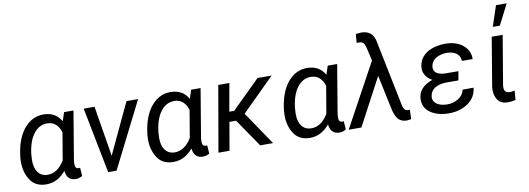

<svg xmlns="http://www.w3.org/2000/svg" viewBox="-60 -1138 4186 1519"><g transform="rotate(-10 2033.0 -379.0)"><path d="M448.7 -528.3 425.8 -459C397 -510.3 351.6 -536.6 289.1 -538.6C287.1 -538.6 285.2 -538.6 283.2 -538.6C225.6 -538.6 176.3 -515.6 134.8 -469.7C93.8 -423.8 65.9 -360.4 51.8 -279.3L46.4 -242.7C44.9 -227.5 43.9 -212.9 43.9 -198.7C43.9 -143.6 57.1 -95.2 84 -53.7C110.4 -12.2 151.9 9.3 209 10.3C210.4 10.3 211.9 10.3 213.4 10.3C273.9 10.3 326.2 -16.6 370.1 -70.3C375.5 -18.6 400.9 7.8 446.3 9.3C446.8 9.3 447.3 9.3 448.2 9.3C467.3 9.3 485.4 4.4 502 -5.9L497.1 -73.7L489.3 -72.3H481C467.3 -72.8 459.5 -82.5 458 -100.6C457.5 -103.5 457.5 -107.4 457.5 -111.8C457.5 -120.1 458 -130.4 460 -143.1L524.4 -528.3ZM136.2 -251C144.5 -317.4 163.6 -369.6 192.4 -407.2C221.7 -445.3 257.3 -463.9 300.8 -463.9C302.2 -463.9 304.2 -463.9 306.2 -463.9C356.4 -461.4 390.6 -431.2 408.7 -373L371.6 -153.8C334 -92.8 289.1 -62.5 236.8 -62.5C235.8 -62.5 235.4 -62.5 234.4 -62.5C168 -64 132.8 -114.7 132.8 -194.3C132.8 -196.8 132.8 -198.7 132.8 -201.2L135.3 -240.7Z M693.4 -528.3H606.4L710 0H777.3L1043.5 -528.3H950.2L759.8 -123.5Z M1469.7 -528.3 1446.8 -459C1418 -510.3 1372.6 -536.6 1310.1 -538.6C1308.1 -538.6 1306.2 -538.6 1304.2 -538.6C1246.6 -538.6 1197.3 -515.6 1155.8 -469.7C1114.7 -423.8 1086.9 -360.4 1072.8 -279.3L1067.4 -242.7C1065.9 -227.5 1064.9 -212.9 1064.9 -198.7C1064.9 -143.6 1078.1 -95.2 1105 -53.7C1131.3 -12.2 1172.9 9.3 1230 10.3C1231.4 10.3 1232.9 10.3 1234.4 10.3C1294.9 10.3 1347.2 -16.6 1391.1 -70.3C1396.5 -18.6 1421.9 7.8 1467.3 9.3C1467.8 9.3 1468.3 9.3 1469.2 9.3C1488.3 9.3 1506.3 4.4 1522.9 -5.9L1518.1 -73.7L1510.3 -72.3H1502C1488.3 -72.8 1480.5 -82.5 1479 -100.6C1478.5 -103.5 1478.5 -107.4 1478.5 -111.8C1478.5 -120.1 1479 -130.4 1481 -143.1L1545.4 -528.3ZM1157.2 -251C1165.5 -317.4 1184.6 -369.6 1213.4 -407.2C1242.7 -445.3 1278.3 -463.9 1321.8 -463.9C1323.2 -463.9 1325.2 -463.9 1327.1 -463.9C1377.4 -461.4 1411.6 -431.2 1429.7 -373L1392.6 -153.8C1355 -92.8 1310.1 -62.5 1257.8 -62.5C1256.8 -62.5 1256.3 -62.5 1255.4 -62.5C1189 -64 1153.8 -114.7 1153.8 -194.3C1153.8 -196.8 1153.8 -198.7 1153.8 -201.2L1156.2 -240.7Z M1931.2 0H2034.7L1853 -267.6L2116.2 -528.3H2002.9L1775.9 -304.7H1736.8L1776.4 -528.3H1687.5L1595.7 0H1684.6L1723.6 -225.1H1777.3Z M2566.9 -528.3 2543.9 -459C2515.1 -510.3 2469.7 -536.6 2407.2 -538.6C2405.3 -538.6 2403.3 -538.6 2401.4 -538.6C2343.8 -538.6 2294.4 -515.6 2252.9 -469.7C2211.9 -423.8 2184.1 -360.4 2169.9 -279.3L2164.6 -242.7C2163.1 -227.5 2162.1 -212.9 2162.1 -198.7C2162.1 -143.6 2175.3 -95.2 2202.1 -53.7C2228.5 -12.2 2270 9.3 2327.1 10.3C2328.6 10.3 2330.1 10.3 2331.5 10.3C2392.1 10.3 2444.3 -16.6 2488.3 -70.3C2493.7 -18.6 2519 7.8 2564.5 9.3C2564.9 9.3 2565.4 9.3 2566.4 9.3C2585.4 9.3 2603.5 4.4 2620.1 -5.9L2615.2 -73.7L2607.4 -72.3H2599.1C2585.4 -72.8 2577.6 -82.5 2576.2 -100.6C2575.7 -103.5 2575.7 -107.4 2575.7 -111.8C2575.7 -120.1 2576.2 -130.4 2578.1 -143.1L2642.6 -528.3ZM2254.4 -251C2262.7 -317.4 2281.7 -369.6 2310.5 -407.2C2339.8 -445.3 2375.5 -463.9 2418.9 -463.9C2420.4 -463.9 2422.4 -463.9 2424.3 -463.9C2474.6 -461.4 2508.8 -431.2 2526.9 -373L2489.7 -153.8C2452.1 -92.8 2407.2 -62.5 2355 -62.5C2354 -62.5 2353.5 -62.5 2352.5 -62.5C2286.1 -64 2251 -114.7 2251 -194.3C2251 -196.8 2251 -198.7 2251 -201.2L2253.4 -240.7Z M2872.1 -740.2C2858.9 -740.2 2844.7 -738.3 2829.1 -734.9L2823.2 -665.5L2835.4 -666L2847.2 -665.5C2858.4 -665 2867.7 -661.6 2875 -655.3C2881.8 -648.9 2888.2 -636.2 2893.6 -617.2L2918.9 -507.8L2642.1 0H2744.1L2945.8 -379.4L3006.8 -91.3C3017.1 -53.2 3030.3 -27.3 3046.4 -13.2C3062.5 1 3083.5 7.8 3109.4 7.8C3122.6 7.3 3133.8 5.4 3143.6 2.4L3146.5 -72.8L3137.7 -71.8H3128.4C3109.9 -72.8 3097.2 -86.9 3090.8 -113.8L2980.5 -655.3C2967.3 -711.9 2931.2 -740.2 2872.1 -740.2Z M3564.5 -233.4 3577.6 -305.7 3474.1 -306.2C3412.1 -308.1 3380.9 -329.1 3380.9 -369.1C3380.9 -372.6 3381.3 -376.5 3381.8 -380.4C3385.7 -406.7 3399.9 -427.2 3424.8 -442.4C3449.7 -457 3479.5 -464.4 3514.6 -464.4C3579.1 -462.4 3618.2 -429.7 3618.2 -383.3C3618.2 -382.3 3618.2 -381.8 3618.2 -380.9L3705.1 -380.4C3705.1 -381.8 3705.1 -382.8 3705.1 -384.3C3705.1 -428.2 3688 -464.4 3653.8 -492.7C3619.6 -521 3574.2 -536.1 3517.6 -537.6L3495.6 -537.1C3434.6 -533.7 3386.2 -518.1 3350.6 -490.2C3314.9 -461.9 3296.4 -425.3 3294.4 -379.9C3294.4 -377.9 3294.4 -376 3294.4 -373.5C3294.4 -335 3319.3 -295.9 3362.3 -273.9C3287.1 -247.1 3248 -204.1 3244.6 -144C3244.6 -140.6 3244.1 -137.7 3244.1 -134.3C3244.1 -83 3269.5 -43.9 3319.8 -17.6C3353.5 0 3393.1 9.3 3438.5 9.8C3441.9 9.8 3444.8 9.8 3448.2 9.8C3507.8 9.8 3558.6 -4.9 3601.1 -34.7C3643.6 -64.5 3667.5 -105 3672.9 -156.2L3584.5 -155.8C3579.1 -127.4 3563 -104.5 3536.1 -87.4C3509.3 -70.3 3479 -62 3445.8 -62C3444.3 -62 3443.4 -62 3441.9 -62C3407.2 -63 3380.9 -70.3 3361.8 -84.5C3342.8 -98.6 3333.5 -115.7 3333.5 -135.7C3333.5 -138.7 3333.5 -141.6 3334 -144.5C3340.3 -202.6 3391.6 -233.9 3472.2 -233.9Z M3906.2 -603.5H3962.9L4046.9 -768.1H3960.9ZM3884.3 -528.3 3818.4 -134.8C3817.9 -127 3817.4 -119.6 3817.4 -112.3C3817.4 -79.6 3825.2 -52.2 3841.3 -29.8C3857.4 -7.3 3882.8 4.4 3918 4.9C3919.9 4.9 3921.9 4.9 3923.8 4.9C3942.4 4.9 3961.9 2.4 3982.9 -2.9L3988.8 -77.1C3971.7 -73.7 3958 -72.3 3946.8 -72.3C3920.9 -73.2 3907.2 -85.9 3905.3 -109.9C3904.8 -112.8 3904.8 -115.7 3904.8 -118.7C3904.8 -123.5 3905.3 -128.4 3905.8 -133.3L3972.2 -528.3Z"/></g></svg>

Font: Roboto
Style: Italic
Weight: 400
Italic angle: -12°
Designer: Google
Version: Version 2.137; 2017